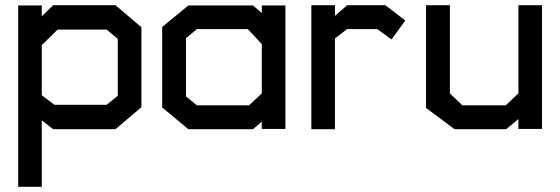

<svg xmlns="http://www.w3.org/2000/svg" viewBox="-20 -498 2159 740"><path d="M425 0H185L141 -34V222H50V-477H141V-435L185 -478H425L525 -393V-85ZM434 -348 391 -384H202L141 -324V-131L190 -94H391L434 -129Z M989 -1V-29L955 0H706L605 -84V-394L706 -477H955L989 -448V-477H1080V-1ZM989 -328 935 -386H739L697 -351V-126L739 -92H940L989 -138Z M1489 -346 1434 -386H1318L1271 -350V0H1180V-478H1271V-437L1318 -478H1465L1542 -419Z M1978 -1V-39L1931 0H1732L1622 -82V-478H1714V-138L1762 -92H1929L1978 -138V-478H2069V-1Z"/></svg>

Font: Turret Road
Style: Bold
Weight: 700
Designer: Noponies
Foundry: Noponies
Version: Version 1.001; ttfautohint (v1.8)